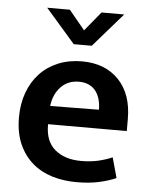

<svg xmlns="http://www.w3.org/2000/svg" viewBox="-51 -733 616 785"><g transform="rotate(5 257.0 -340.0)"><path d="M479 -216H156V-212Q156 -145 196.5 -111.5Q237 -78 303 -78Q342 -78 372.5 -85Q403 -92 431 -104L454 -21Q425 -8 385 1Q345 10 292 10Q239 10 192.5 -4Q146 -18 111 -48Q76 -78 55.5 -124Q35 -170 35 -234Q35 -290 52 -336Q69 -382 100 -415Q131 -448 175 -466Q219 -484 272 -484Q367 -484 423 -426Q479 -368 479 -265ZM358 -293Q358 -314 353 -333.5Q348 -353 337 -368Q326 -383 308.5 -391.5Q291 -400 267 -400Q222 -400 193 -370Q164 -340 158 -291ZM306 -551H232L111 -690H204L269 -611L334 -690H427Z"/></g></svg>

Font: Mukta Vaani SemiBold
Style: Regular
Weight: 600
Designer: Noopur Datye, Girish Dalvi, Yashodeep Gholap, Pallavi Karambelkar
Foundry: Ek Type
Version: Version 2.538;PS 1.000;hotconv 16.6.51;makeotf.lib2.5.65220;